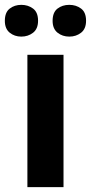

<svg xmlns="http://www.w3.org/2000/svg" viewBox="-35 -772 375 792"><path d="M227 0H78V-546H227ZM-15 -686Q-15 -721 5 -736.5Q25 -752 52.9 -752Q80.8 -752 101.4 -736.6Q122 -721.2 122 -686.4Q122 -653 101.4 -637Q80.8 -621 52.9 -621Q25 -621 5 -637.2Q-15 -653.5 -15 -686ZM182 -686Q182 -721 202.1 -736.5Q222.3 -752 250.6 -752Q279 -752 299.5 -736.6Q320 -721.2 320 -686.4Q320 -653 299.4 -637Q278.9 -621 251 -621Q222.5 -621 202.3 -637.2Q182 -653.5 182 -686Z"/></svg>

Font: Noto Sans Sinhala
Style: Regular
Weight: 400
Designer: Jelle Bosma - Monotype Design Team
Foundry: Monotype Imaging Inc.
Version: Version 2.006